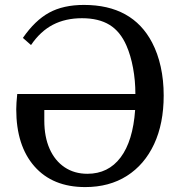

<svg xmlns="http://www.w3.org/2000/svg" viewBox="-20 -750 738 780"><path d="M50 -368H530Q530 -423 520.5 -474Q511 -525 494 -564Q469 -622 425 -649Q381 -676 313 -676Q246 -676 195 -649.5Q144 -623 106 -567L73 -596Q122 -667 179.5 -698.5Q237 -730 321 -730Q518 -730 598 -577Q621 -533 633 -478.5Q645 -424 645 -362Q645 -248 606 -164.5Q567 -81 495.5 -35.5Q424 10 326 10Q194 10 120 -74Q46 -158 46 -306Q46 -320 47 -333Q48 -346 50 -368ZM335 -44Q420 -44 470 -110.5Q520 -177 529 -303H160V-260Q160 -194 181.5 -145.5Q203 -97 242.5 -70.5Q282 -44 335 -44Z"/></svg>

Font: Domine
Style: Regular
Weight: 400
Designer: Pablo Impallari, Rodrigo Fuenzalida, Brenda Gallo
Foundry: Pablo Impallari, Rodrigo Fuenzalida, Brenda Gallo
Version: Version 2.000;September 19, 2022;FontCreator 14.0.0.2877 64-